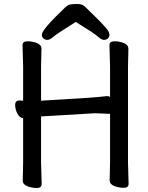

<svg xmlns="http://www.w3.org/2000/svg" viewBox="-20 -922 740 963"><path d="M360 -812Q264 -752 247 -737Q230 -722 218 -722Q206 -722 198 -729Q190 -736 190 -748Q190 -774 306 -884Q319 -897 331.5 -899.5Q344 -902 368.5 -902Q393 -902 406.5 -888.5Q420 -875 454.5 -841.5Q489 -808 509 -785Q529 -762 529 -749Q529 -736 521 -729Q513 -722 501 -722Q489 -722 471 -738.5Q453 -755 360 -812ZM530 -18 532 -107V-351L456 -354L186 -338V-105L189 1Q189 21 164.5 21Q140 21 117 12Q94 3 94 -17L96 -106V-329Q78 -331 67 -352.5Q56 -374 56 -396Q56 -418 77 -418H78L96 -417V-589L93 -695Q93 -715 118 -715Q143 -715 165.5 -706Q188 -697 188 -677L186 -588V-417L431 -432Q454 -434 478 -436Q502 -438 508 -439Q514 -440 515 -440H518Q525 -440 532 -436V-589L529 -695Q529 -715 554 -715Q579 -715 601.5 -706Q624 -697 624 -677L622 -588V-106L625 0Q625 20 600.5 20Q576 20 553 11Q530 2 530 -18Z"/></svg>

Font: LXGW ZhenKai
Style: Regular
Weight: 400
Designer: LXGW / Fontworks Inc.
Foundry: LXGW / Fontworks Inc.
Version: Version 0.800;June 8, 2025